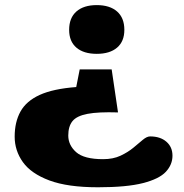

<svg xmlns="http://www.w3.org/2000/svg" viewBox="-20 -548 740 772"><path d="M369 -331.5Q316.5 -331.5 287.2 -356.5Q258 -381.5 258 -428Q258 -476 287.2 -501.8Q316.5 -527.5 369 -527.5Q421.5 -527.5 450.8 -501.8Q480 -476 480 -428Q480 -381.5 450.8 -356.5Q421.5 -331.5 369 -331.5ZM374 205Q252 205 178.5 177.5Q105 150 72 103.8Q39 57.5 39 1.5Q39 -57.5 62.5 -99.8Q86 -142 140 -166.5Q194 -191 286.5 -198L300.5 -269H429L454.5 -96Q375 -98.5 331.8 -90.2Q288.5 -82 271.5 -61Q254.5 -40 254.5 -3Q254.5 35.5 286.2 63.8Q318 92 394.5 92Q435 92 464.8 78Q494.5 64 516.2 46Q538 28 554.2 14.2Q570.5 0.5 583.5 0.5Q624.5 0.5 649 21.8Q673.5 43 673.5 78Q673.5 114 646.8 142.8Q620 171.5 554.8 188.2Q489.5 205 374 205Z"/></svg>

Font: Newsreader Caption
Style: Bold
Weight: 700
Designer: Hugues Gentile
Foundry: Production Type
Version: Version 1.001